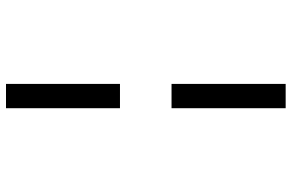

<svg xmlns="http://www.w3.org/2000/svg" viewBox="-186 -564 972 640"><g transform="rotate(-90 300.0 -244.0)"><path d="M259.3 -330.1V-710H340.3V-330.1ZM259.3 222.2V-158.2H340.3V222.2Z"/></g></svg>

Font: Liberation Mono
Style: Regular
Weight: 400
Monospace: yes
Designer: Steve Matteson
Foundry: Ascender Corporation
Version: Version 2.1.5